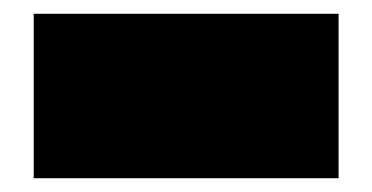

<svg xmlns="http://www.w3.org/2000/svg" viewBox="-20 -478 540 279"><path d="M472 -219H29V-458H472Z"/></svg>

Font: Erica One
Style: Regular
Weight: 400
Designer: Miguel Hernandez
Foundry: Miguel Hernandez
Version: Version 1.003